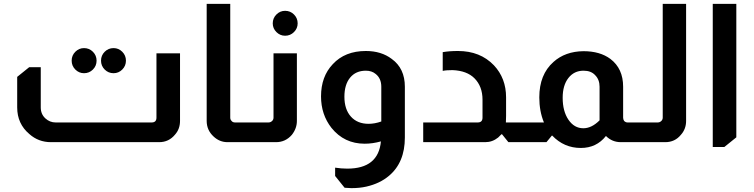

<svg xmlns="http://www.w3.org/2000/svg" viewBox="-20 -736 3901 994"><path d="M415 -487Q442 -487 461 -468Q480 -449 480 -422Q480 -395 461 -376Q442 -357 415 -357Q389 -357 370 -376Q351 -395 351 -422Q351 -449 370 -468Q389 -487 415 -487ZM568 -487Q594 -487 613 -468Q632 -449 632 -422Q632 -395 613 -376Q594 -357 568 -357Q541 -357 522 -376Q503 -395 503 -422Q503 -449 522 -468Q541 -487 568 -487ZM912 -460V-110Q912 -68 886 -39Q854 0 804 0H244Q179 0 132 -42Q69 -95 69 -180V-338L131 -388H191V-180Q191 -145 215 -123Q238 -102 268 -102H765Q790 -102 790 -127V-460Z M1172 -716V-127Q1172 -117 1178 -111Q1184 -102 1197 -102H1223V0H1158Q1117 0 1086 -29Q1050 -62 1050 -110V-716Z M1456 -680Q1483 -680 1502 -661Q1521 -642 1521 -615Q1521 -589 1502 -570Q1483 -551 1456 -551Q1430 -551 1411 -570Q1392 -589 1392 -615Q1392 -642 1411 -661Q1430 -680 1456 -680ZM1517 -460V-110Q1517 -71 1491 -38Q1458 0 1409 0H1216V-102H1370Q1381 -102 1389 -110Q1396 -117 1396 -127V-460Z M1952 -4Q1909 8 1868 8Q1762 8 1696 -74Q1642 -143 1642 -237Q1642 -340 1703 -404Q1766 -472 1874 -472Q1954 -472 2008 -431Q2076 -382 2076 -287V-24Q2076 105 1994 174Q1947 214 1877 230Q1842 238 1799 238Q1788 238 1764 236L1715 175V132Q1747 137 1778 137Q1939 137 1952 -4ZM1954 -287Q1954 -330 1925 -353Q1905 -370 1874 -370Q1822 -370 1792.5 -334Q1763 -298 1763 -235Q1763 -170 1796.5 -132.5Q1830 -95 1888 -95Q1920 -95 1954 -107Z M2272 -466Q2306 -472 2351 -472Q2466 -472 2537 -398Q2600 -331 2600 -232V-136Q2600 -113 2599 -102H2625V0H2612L2579 -41H2576Q2568 -32 2559 -24Q2529 0 2492 0H2171V-102H2453Q2478 -102 2478 -127V-220Q2478 -289 2436 -331Q2397 -370 2323 -373Q2289 -373 2272 -369Z M2796 -102Q2772 -160 2772 -232Q2772 -350 2845 -415Q2906 -470 3001 -471Q3086 -471 3140 -431Q3206 -381 3206 -287V-127Q3206 -118 3211 -110Q3219 -102 3229 -102H3238V0H3194Q3149 0 3117 -32Q3068 30 2987 30Q2900 30 2839 -34H2837L2809 0H2618V-102ZM3084 -287Q3084 -324 3061 -347Q3040 -370 3001 -370Q2952 -370 2922.5 -332Q2893 -294 2893 -230Q2893 -160 2923 -116Q2953 -72 3000 -72Q3043 -72 3084 -113Z M3532 -716V-110Q3532 -68 3505 -38Q3474 0 3424 0H3231V-102H3385Q3396 -102 3404 -110Q3411 -117 3411 -127V-716Z M3792 -716V-25L3730 25H3670V-716Z"/></svg>

Font: Almarai Bold
Style: Regular
Weight: 700
Designer: Boutros International 2019
Foundry: Created by Boutros International 2019
Version: Version 1.10